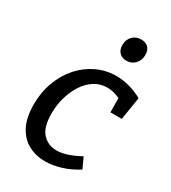

<svg xmlns="http://www.w3.org/2000/svg" viewBox="-188 -857 858 963"><g transform="rotate(30 241.0 -375.5)"><path d="M229 10Q175 10 131.5 -13Q88 -36 62.5 -85Q37 -134 37 -210Q37 -280 59.5 -340.5Q82 -401 121.5 -445.5Q161 -490 213.5 -515Q266 -540 326 -540Q362 -540 400.5 -530Q439 -520 477 -499L456 -367H390L389 -457L399 -444Q356 -467 316 -467Q276 -467 243 -446.5Q210 -426 186.5 -390Q163 -354 150 -309Q137 -264 137 -215Q137 -136 169 -101Q201 -66 251 -66Q280 -66 314 -77.5Q348 -89 384 -109L412 -48Q366 -19 318.5 -4.5Q271 10 229 10ZM329 -631Q303 -631 288 -647Q273 -663 273 -689Q273 -721 292.5 -741Q312 -761 342 -761Q368 -761 383 -746Q398 -731 398 -703Q398 -672 378.5 -651.5Q359 -631 329 -631Z"/></g></svg>

Font: Bitter Thin Medium
Style: Italic
Weight: 500
Italic angle: -9°
Version: Version 3.021